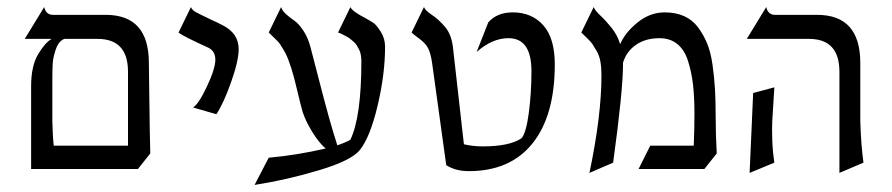

<svg xmlns="http://www.w3.org/2000/svg" viewBox="-20 -476 2522 543"><path d="M401 -298Q404 -54 405 -42L370 2H68V-232Q68 -289 87.5 -322Q107 -355 126 -366H50L105 -456Q110 -434 130 -434H279Q401 -434 401 -298ZM132 -64H342V-273Q342 -366 256 -366H162Q146 -360 138 -337Q130 -314 129 -295.5Q128 -277 128 -246V-134Q129 -90 132 -64Z M565 -343Q495 -375 485 -384L520 -456Q523 -448 532.5 -442.5Q542 -437 584 -417Q589 -415 592 -413.5Q595 -412 600 -409.5Q605 -407 609 -405Q655 -382 655 -337Q655 -304 633.5 -243.5Q612 -183 592 -153L526 -172Q542 -182 565.5 -232Q589 -282 589 -307Q589 -334 565 -343Z M1013 -425Q1029 -416 1037 -410.5Q1045 -405 1057 -386Q1069 -367 1069 -344Q1069 -266 1048 -177.5Q1027 -89 998 -52Q974 -22 882 5.5Q790 33 700 47L740 -30Q819 -37 901 -56Q883 -71 864 -101.5Q845 -132 836 -159Q831 -176 819.5 -224.5Q808 -273 799 -297Q792 -318 783.5 -332.5Q775 -347 771.5 -352Q768 -357 756 -368.5Q744 -380 740 -384L775 -456Q778 -446 789 -436Q800 -426 812 -418Q824 -410 837.5 -390Q851 -370 858 -343Q866 -313 881.5 -252.5Q897 -192 909.5 -147Q922 -102 934 -65Q960 -74 971 -81Q1002 -146 1002 -303Q1002 -312 1000.5 -320.5Q999 -329 995.5 -336Q992 -343 988.5 -348.5Q985 -354 979.5 -358.5Q974 -363 970.5 -366Q967 -369 960.5 -372.5Q954 -376 951 -377.5Q948 -379 942 -382L936 -384L971 -456Q976 -444 1013 -425Z M1430 -441Q1484 -441 1516.5 -404.5Q1549 -368 1549 -294Q1549 -149 1486 -70.5Q1423 8 1306 8Q1268 8 1242 -9L1202 -298Q1198 -326 1190.5 -340Q1183 -354 1166 -366.5Q1149 -379 1144 -384L1179 -456Q1183 -446 1202 -433.5Q1221 -421 1239 -399.5Q1257 -378 1261 -342L1292 -68Q1317 -62 1345 -62Q1421 -62 1455 -85Q1468 -100 1475.5 -156.5Q1483 -213 1483 -275Q1483 -368 1418 -368Q1372 -368 1328 -329L1361 -413Q1386 -441 1430 -441Z M2004 -147Q2004 -97 2007 -42L1972 2H1786L1819 -64H1942Q1944 -112 1944 -153Q1944 -201 1940 -236Q1936 -271 1926 -303Q1916 -335 1895.5 -351.5Q1875 -368 1845 -368Q1806 -368 1779 -349.5Q1752 -331 1742 -299V-295Q1742 -220 1714 -16L1647 13Q1681 -149 1681 -262Q1681 -285 1678 -302Q1675 -319 1667 -332.5Q1659 -346 1655 -352Q1651 -358 1638.5 -370Q1626 -382 1624 -384L1659 -456Q1663 -446 1678 -432Q1693 -418 1709.5 -397.5Q1726 -377 1734 -351Q1747 -383 1782.5 -412Q1818 -441 1860 -441Q1891 -441 1914.5 -430.5Q1938 -420 1953.5 -399.5Q1969 -379 1979.5 -354Q1990 -329 1995 -293.5Q2000 -258 2002 -224.5Q2004 -191 2004 -147Z M2172 -434H2291Q2413 -434 2413 -298V-134Q2415 -66 2422 -16L2354 13V-273Q2354 -366 2268 -366H2092L2147 -456Q2152 -434 2172 -434ZM2170 -229Q2169 -212 2167 -181.5Q2165 -151 2164 -132Q2163 -113 2164 -81.5Q2165 -50 2170 -16L2100 13L2110 -213Z"/></svg>

Font: Bellefair
Style: Regular
Weight: 400
Designer: Nick Shinn, Liron Lavi Turkenic
Foundry: Shinntype
Version: Version 1.003;PS 001.003;hotconv 1.0.88;makeotf.lib2.5.64775